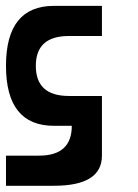

<svg xmlns="http://www.w3.org/2000/svg" viewBox="-20 -420 460 641"><path d="M320.3 -99.6Q320.3 -99.6 210 -99.6Q99.6 -99.6 99.6 -200.2Q99.6 -299.8 210 -299.8Q320.3 -299.8 320.3 -299.8Q320.3 -333 320.3 -400.4Q320.3 -400.4 160.2 -400.4Q0 -400.4 0 -200.2Q0 0 160.2 0Q320.3 0 320.3 0Q320.3 -33.2 320.3 -99.6ZM0 99.6Q0 125 0 200.2Q0 200.2 160.2 200.2Q320.3 200.2 320.3 99.6Q320.3 66.4 320.3 0Q294.9 0 219.7 0Q219.7 99.6 110.4 99.6Q0 99.6 0 99.6Z"/></svg>

Font: Encounter VC
Style: Regular
Weight: 400
Designer: Silver Alicorn
Version: Version 1.0